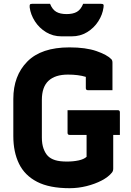

<svg xmlns="http://www.w3.org/2000/svg" viewBox="-20 -969 690 1009"><path d="M335 -390H599Q610 -390 610 -379V-260H575V-83Q575 -71 569 -63Q550 -39 514.5 -20.5Q479 -2 435 9Q391 20 346 20Q240 20 175 -13.5Q110 -47 80 -108.5Q50 -170 50 -254V-449Q50 -571 123.5 -645.5Q197 -720 345 -720Q431 -720 487 -700.5Q543 -681 565 -658Q571 -652 571 -640V-495H442Q431 -495 431 -506V-565Q392 -577 337 -577Q270 -577 235 -544.5Q200 -512 200 -444V-246Q200 -212 209 -187.5Q218 -163 232 -149Q246 -135 269.5 -127.5Q293 -120 332 -120Q365 -120 393 -126Q421 -132 435 -145V-260H346Q335 -260 335 -271ZM417 -949H510Q520 -949 523 -945.5Q526 -942 524 -930Q519 -892 496.5 -857Q474 -822 438 -800Q402 -778 357 -778H303Q258 -778 222 -800Q186 -822 163.5 -857Q141 -892 136 -930Q135 -942 137.5 -945.5Q140 -949 150 -949H243Q255 -919 275.5 -907Q296 -895 330 -895Q364 -895 384.5 -907Q405 -919 417 -949Z"/></svg>

Font: Recursive Sn Lnr St XBd
Style: Regular
Weight: 800
Version: Version 1.079;hotconv 1.0.112;makeotfexe 2.5.65598; ttfautoh